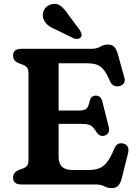

<svg xmlns="http://www.w3.org/2000/svg" viewBox="-20 -952 713 991"><path d="M47.5 -664.5Q47.5 -700 89 -700H451Q479.5 -700 497.5 -711Q515.5 -722 536 -722Q558.5 -722 569.8 -710Q581 -698 588.5 -671.5L622.5 -548.5Q627 -532 618.2 -520.8Q609.5 -509.5 593.5 -507Q580.5 -504.5 567.8 -510.2Q555 -516 547 -534.5Q529 -576.5 511.5 -595.8Q494 -615 473.8 -620.2Q453.5 -625.5 427 -625.5H282.5V-381.5H387.5Q417.5 -381.5 427.5 -392.5Q437.5 -403.5 442.5 -429.5Q449 -457.5 473 -458.5Q500.5 -459 508 -429L541 -298.5Q550 -262 520 -252Q495 -244 477.5 -271Q463 -295 449.2 -303.8Q435.5 -312.5 401.5 -312.5H282.5V-141.5Q282.5 -74.5 354.5 -74.5H435.5Q467 -74.5 490 -82.5Q513 -90.5 531.8 -114.2Q550.5 -138 570 -185Q583 -218 615 -211.5Q632 -208 639 -194.8Q646 -181.5 641 -161.5L608.5 -31.5Q601 -5.5 589.8 6.8Q578.5 19 556 19Q536 19 518.5 9.5Q501 0 472.5 0H89Q47.5 0 47.5 -35.5Q47.5 -61.5 75 -73.5L95 -81Q109.5 -86 118.2 -95.2Q127 -104.5 127 -124V-576Q127 -595.5 118.2 -604.8Q109.5 -614 95 -619L75 -626.5Q47.5 -638.5 47.5 -664.5ZM336 -871.5 392.5 -796Q398 -786 400.5 -777Q403 -768 397 -759.5Q391 -752.5 380.8 -751.2Q370.5 -750 360.5 -754L273 -797Q242.5 -809.5 226 -823.5Q209.5 -837.5 203 -859Q197 -880.5 207.8 -901.2Q218.5 -922 243.5 -929.5Q273 -937.5 294.5 -920.2Q316 -903 336 -871.5Z"/></svg>

Font: Fraunces 9pt SuperSoft SemiBold
Style: Regular
Weight: 600
Version: Version 1.000;[0bf87f6ff]